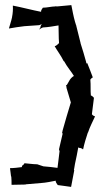

<svg xmlns="http://www.w3.org/2000/svg" viewBox="-20 -649 414 748"><path d="M15 -538C33 -541 55 -545 75 -547L133 -551C136 -552 141 -554 143 -556C141 -554 139 -549 138 -546C138 -542 135 -537 133 -535V-534C136 -537 142 -540 147 -542C168 -543 190 -547 208 -550C209 -529 208 -505 210 -481C206 -477 199 -470 193 -469C203 -451 218 -432 228 -411L230 -410C241 -389 258 -370 268 -353C263 -351 255 -343 252 -338L241 -319C241 -319 238 -316 237 -316V-315C238 -315 239 -311 239 -310V-307C245 -289 250 -268 256 -250C245 -214 234 -177 224 -141L223 -136C223 -135 222 -132 222 -132C222 -132 223 -129 224 -128L210 -68V-66L212 -60C209 -38 207 -15 204 5C187 3 168 0 149 -1L125 -9C109 -9 90 -12 76 -13H75C75 -11 72 -8 70 -6C70 -5 67 -4 66 -4V-3C66 -3 65 1 65 2C50 4 34 6 19 6V7C20 16 22 27 23 38L24 39C25 49 25 61 25 71H26C42 71 59 70 76 70H79L81 69L140 64C159 63 181 58 197 55C196 60 202 68 205 72C223 74 240 77 256 79H257C261 59 265 37 269 16V14L268 11C268 10 269 9 269 8L272 -10C277 -31 281 -54 285 -75C287 -73 291 -72 295 -72C297 -71 302 -69 303 -67L304 -68C308 -88 315 -111 322 -132L323 -133C330 -155 342 -177 350 -195V-196C347 -196 340 -200 338 -204L346 -268C344 -271 337 -277 334 -277C332 -295 334 -318 332 -339C335 -343 338 -346 342 -348L341 -349C335 -367 327 -384 320 -403C319 -403 317 -402 316 -402V-406C309 -431 302 -456 294 -480V-481L277 -549V-551C277 -550 276 -551 276 -552L272 -565C266 -586 262 -609 258 -629H257C240 -628 221 -625 203 -624C202 -624 197 -624 197 -625L196 -624C181 -624 163 -619 147 -619C144 -615 139 -608 140 -603C107.8 -609 62.9 -621 31 -627H30C31 -614 30 -597 27 -583V-582C24 -567 18 -551 15 -539Z"/></svg>

Font: Charger Mayhem
Style: Regular
Weight: 400
Designer: Jasper
Foundry: Cannot Into Space Fonts
Version: Version 0.98